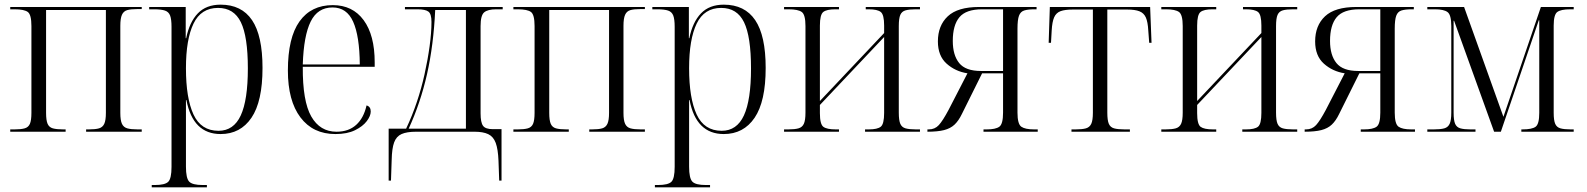

<svg xmlns="http://www.w3.org/2000/svg" viewBox="-20 -566 6817 825"><path d="M24 0V-10H43Q70 -10 86 -14.5Q102 -19 108.5 -34Q115 -49 115 -81V-454Q115 -503 99.5 -514.5Q84 -526 43 -526H24V-536H589V-527H570Q542 -527 526.5 -522.5Q511 -518 504 -502.5Q497 -487 497 -455V-81Q497 -49 504 -34Q511 -19 527 -14.5Q543 -10 571 -10H589V0H350V-10H362Q390 -10 405.5 -14.5Q421 -19 428 -34Q435 -49 435 -81V-523H178V-81Q178 -49 184.5 -34Q191 -19 207 -14.5Q223 -10 251 -10H262V0Z M632 239V229H645Q689 229 703 215Q717 201 717 151V-451Q717 -483 711 -499Q705 -515 689 -520.5Q673 -526 642 -526H621V-536H778V-402H780Q794 -471 830 -508.5Q866 -546 928 -546Q1018 -546 1063 -479.5Q1108 -413 1108 -274Q1108 -130 1060.5 -60Q1013 10 928 10Q809 10 781 -136H779Q779 -108 779 -74Q779 -40 779 -3V150Q779 200 793 214.5Q807 229 851 229H869V239ZM919 -4Q984 -4 1014.5 -70Q1045 -136 1045 -272Q1045 -409 1015 -470.5Q985 -532 917 -532Q844 -532 811.5 -464.5Q779 -397 779 -273Q779 -144 811.5 -74Q844 -4 919 -4Z M1421 10Q1325 10 1271 -61.5Q1217 -133 1217 -263Q1217 -404 1267 -474Q1317 -544 1410 -544Q1495 -544 1542.5 -479.5Q1590 -415 1590 -298V-279H1281Q1280 -131 1317.5 -65.5Q1355 0 1426 0Q1478 0 1510.5 -29.5Q1543 -59 1555 -113Q1573 -108 1573 -87Q1573 -68 1556 -45.5Q1539 -23 1505.5 -6.5Q1472 10 1421 10ZM1526 -289Q1525 -411 1497.5 -472.5Q1470 -534 1409 -534Q1345 -534 1315 -473.5Q1285 -413 1281 -289Z M1650 210V-13H1725Q1751 -68 1771 -127.5Q1791 -187 1804 -246Q1818 -309 1826 -367.5Q1834 -426 1834 -472Q1834 -506 1821 -516Q1808 -526 1774 -526H1720V-536H2140V-526H2112Q2076 -526 2060.5 -513Q2045 -500 2045 -454V-79Q2045 -40 2055.5 -25.5Q2066 -11 2098 -11H2135V210H2125L2122 125Q2120 75 2110 48Q2100 21 2078 10.5Q2056 0 2019 0H1768Q1728 0 1705.5 10Q1683 20 1673.5 46Q1664 72 1663 121L1660 210ZM1736 -13H1982V-523H1850Q1843 -372 1815 -248Q1787 -124 1736 -13Z M2186 0V-10H2205Q2232 -10 2248 -14.5Q2264 -19 2270.5 -34Q2277 -49 2277 -81V-454Q2277 -503 2261.5 -514.5Q2246 -526 2205 -526H2186V-536H2751V-527H2732Q2704 -527 2688.5 -522.5Q2673 -518 2666 -502.5Q2659 -487 2659 -455V-81Q2659 -49 2666 -34Q2673 -19 2689 -14.5Q2705 -10 2733 -10H2751V0H2512V-10H2524Q2552 -10 2567.5 -14.5Q2583 -19 2590 -34Q2597 -49 2597 -81V-523H2340V-81Q2340 -49 2346.5 -34Q2353 -19 2369 -14.5Q2385 -10 2413 -10H2424V0Z M2794 239V229H2807Q2851 229 2865 215Q2879 201 2879 151V-451Q2879 -483 2873 -499Q2867 -515 2851 -520.5Q2835 -526 2804 -526H2783V-536H2940V-402H2942Q2956 -471 2992 -508.5Q3028 -546 3090 -546Q3180 -546 3225 -479.5Q3270 -413 3270 -274Q3270 -130 3222.5 -60Q3175 10 3090 10Q2971 10 2943 -136H2941Q2941 -108 2941 -74Q2941 -40 2941 -3V150Q2941 200 2955 214.5Q2969 229 3013 229H3031V239ZM3081 -4Q3146 -4 3176.5 -70Q3207 -136 3207 -272Q3207 -409 3177 -470.5Q3147 -532 3079 -532Q3006 -532 2973.5 -464.5Q2941 -397 2941 -273Q2941 -144 2973.5 -74Q3006 -4 3081 -4Z M3349 0V-10H3367Q3395 -10 3411 -14.5Q3427 -19 3434 -34Q3441 -49 3441 -82V-454Q3441 -503 3425 -514.5Q3409 -526 3369 -526H3349V-536H3585V-526H3569Q3532 -526 3517.5 -514.5Q3503 -503 3503 -456V-132L3779 -424V-456Q3779 -503 3764.5 -514.5Q3750 -526 3713 -526H3700V-536H3933V-526H3915Q3887 -526 3871 -521.5Q3855 -517 3848.5 -502Q3842 -487 3842 -454V-82Q3842 -49 3848.5 -34Q3855 -19 3871 -14.5Q3887 -10 3915 -10H3933V0H3697V-10H3713Q3750 -10 3764.5 -21.5Q3779 -33 3779 -81V-407L3503 -115V-80Q3503 -32 3518 -21Q3533 -10 3571 -10H3585V0Z M3965 0V-10H3971Q3997 -10 4014 -28.5Q4031 -47 4056 -94L4137 -251Q4085 -259 4047.5 -292.5Q4010 -326 4010 -388Q4010 -456 4052.5 -496Q4095 -536 4187 -536H4434V-526H4425Q4397 -526 4381 -521Q4365 -516 4358.5 -498.5Q4352 -481 4352 -443V-82Q4352 -33 4368.5 -21.5Q4385 -10 4423 -10H4439V0H4206V-10H4220Q4258 -10 4274 -21.5Q4290 -33 4290 -82V-251H4200L4113 -76Q4099 -47 4081.5 -30.5Q4064 -14 4036.5 -7Q4009 0 3965 0ZM4195 -261H4290V-526H4200Q4131 -526 4102.5 -492Q4074 -458 4074 -390Q4074 -329 4101.5 -295Q4129 -261 4195 -261Z M4584 0V-10H4602Q4630 -10 4646 -14.5Q4662 -19 4669 -34Q4676 -49 4676 -82V-525H4590Q4556 -525 4537 -518Q4518 -511 4509.5 -491.5Q4501 -472 4499 -435L4496 -382H4486L4491 -536H4922L4928 -382H4918L4914 -435Q4912 -472 4903.5 -491Q4895 -510 4876 -517.5Q4857 -525 4823 -525H4738V-82Q4738 -49 4744.5 -34Q4751 -19 4767 -14.5Q4783 -10 4812 -10H4835V0Z M4970 0V-10H4988Q5016 -10 5032 -14.5Q5048 -19 5055 -34Q5062 -49 5062 -82V-454Q5062 -503 5046 -514.5Q5030 -526 4990 -526H4970V-536H5206V-526H5190Q5153 -526 5138.5 -514.5Q5124 -503 5124 -456V-132L5400 -424V-456Q5400 -503 5385.5 -514.5Q5371 -526 5334 -526H5321V-536H5554V-526H5536Q5508 -526 5492 -521.5Q5476 -517 5469.5 -502Q5463 -487 5463 -454V-82Q5463 -49 5469.5 -34Q5476 -19 5492 -14.5Q5508 -10 5536 -10H5554V0H5318V-10H5334Q5371 -10 5385.5 -21.5Q5400 -33 5400 -81V-407L5124 -115V-80Q5124 -32 5139 -21Q5154 -10 5192 -10H5206V0Z M5586 0V-10H5592Q5618 -10 5635 -28.5Q5652 -47 5677 -94L5758 -251Q5706 -259 5668.5 -292.5Q5631 -326 5631 -388Q5631 -456 5673.5 -496Q5716 -536 5808 -536H6055V-526H6046Q6018 -526 6002 -521Q5986 -516 5979.5 -498.5Q5973 -481 5973 -443V-82Q5973 -33 5989.5 -21.5Q6006 -10 6044 -10H6060V0H5827V-10H5841Q5879 -10 5895 -21.5Q5911 -33 5911 -82V-251H5821L5734 -76Q5720 -47 5702.5 -30.5Q5685 -14 5657.5 -7Q5630 0 5586 0ZM5816 -261H5911V-526H5821Q5752 -526 5723.5 -492Q5695 -458 5695 -390Q5695 -329 5722.5 -295Q5750 -261 5816 -261Z M6113 0V-10H6141Q6170 -10 6186 -14.5Q6202 -19 6209 -34Q6216 -49 6216 -82V-454Q6216 -502 6200 -514Q6184 -526 6146 -526H6113V-536H6271L6440 -64L6601 -536H6742V-526H6727Q6687 -526 6671.5 -514.5Q6656 -503 6656 -456V-81Q6656 -49 6662.5 -34Q6669 -19 6685 -14.5Q6701 -10 6729 -10H6742V0H6517V-10H6522Q6563 -10 6578.5 -21.5Q6594 -33 6594 -81V-479H6592L6429 0H6400L6228 -477H6226V-82Q6226 -49 6232.5 -34Q6239 -19 6255 -14.5Q6271 -10 6298 -10H6320V0Z"/></svg>

Font: Noto Serif Display SemiCondensed Light
Style: Regular
Weight: 300
Width: 4
Designer: Monotype Design Team
Foundry: Monotype Imaging Inc.
Version: Version 2.009